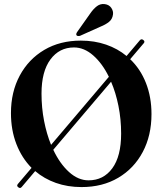

<svg xmlns="http://www.w3.org/2000/svg" viewBox="-20 -916 806 955"><path d="M71 15.5Q61 8.5 69 -1L137 -81Q88.5 -130 61.5 -199.5Q34.5 -269 34.5 -353.5Q34.5 -458.5 78.2 -540Q122 -621.5 200.2 -667.8Q278.5 -714 382 -714Q450 -714 507.8 -694Q565.5 -674 609.5 -637.5L675 -715Q683 -725 693 -717Q702.5 -709.5 695 -701L627.5 -621.5Q678.5 -573 706 -503Q733.5 -433 733.5 -348.5Q733.5 -242 690 -160Q646.5 -78 568.2 -31.8Q490 14.5 385.5 14.5Q316.5 14.5 258 -6.2Q199.5 -27 155 -65L88.5 13.5Q80.5 23.5 71 15.5ZM186.5 -450.5Q186.5 -380 199.2 -314.8Q212 -249.5 234 -195.5L521.5 -534Q489 -600.5 443.8 -640.2Q398.5 -680 348 -680Q275 -680 230.8 -620.2Q186.5 -560.5 186.5 -450.5ZM582.5 -251.5Q582.5 -323 569.2 -389Q556 -455 532.5 -509.5L245 -171Q277.5 -102 323.2 -60.5Q369 -19 420.5 -19Q494.5 -19 538.5 -78.8Q582.5 -138.5 582.5 -251.5ZM428.5 -848.5Q445 -872.5 462.5 -885.5Q480 -898.5 501.5 -895.5Q523 -892.5 533.8 -876.5Q544.5 -860.5 542 -844Q539 -820.5 522 -807Q505 -793.5 480 -783.5L378.5 -738Q374 -736.5 369 -736.8Q364 -737 361 -740Q356.5 -746 363.5 -756.5Z"/></svg>

Font: Fraunces 72pt SemiBold
Style: Regular
Weight: 600
Version: Version 1.000;[b76b70a41]